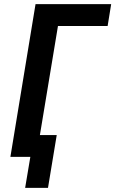

<svg xmlns="http://www.w3.org/2000/svg" viewBox="-20 -755 555 924"><path d="M101 149 126 0H30L151 -735H515L498 -630H259L172 -105H253L211 149Z"/></svg>

Font: Iosevka SS18 Extrabold
Style: Italic
Weight: 800
Italic angle: -9°
Monospace: yes
Designer: Belleve Invis
Foundry: Belleve Invis
Version: Version 25.1.1; ttfautohint (v1.8.4)